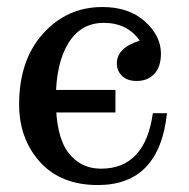

<svg xmlns="http://www.w3.org/2000/svg" viewBox="-20 -516 536 544"><path d="M307.1 -197.3H38.6V-261.2H307.1ZM257.3 8.3Q152.3 8.3 93.3 -57.1Q34.2 -122.6 34.2 -220.2Q34.2 -345.7 102.1 -420.9Q169.9 -496.1 270 -496.1Q345.2 -496.1 390.6 -455.3Q436 -414.6 436 -363.8Q436 -327.1 417.5 -306.9Q398.9 -286.6 367.2 -286.6Q340.3 -286.6 325.7 -301Q311 -315.4 311 -336.4Q311 -380.4 376 -400.9Q340.8 -451.2 273.9 -451.2Q209 -451.2 173.6 -393.6Q138.2 -335.9 138.2 -234.9Q138.2 -130.4 173.1 -84.2Q208 -38.1 266.1 -38.1Q391.1 -38.1 413.1 -195.3H453.1Q431.6 8.3 257.3 8.3Z"/></svg>

Font: Munson
Style: Regular
Weight: 400
Designer: Paul James MIller
Foundry: High-Logic / Made with FontCreator
Version: Version 2.10;May 5, 2019;FontCreator 11.5.0.2430 64-bit